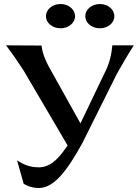

<svg xmlns="http://www.w3.org/2000/svg" viewBox="-20 -734 697 957"><path d="M390 -20 562 -365C589 -413 616 -460 647 -508H540C536 -470 530 -423 497 -361L381 -119L235 -381C200 -441 190 -479 187 -507L10 -508C42 -466 71 -424 98 -382L317 -9L291 27C264 61 228 100 174 100C128 100 96 86 65 65L98 182C108 188 134 203 174 203C246 203 311 124 390 -20ZM478 -593C518 -593 550 -620 550 -653C550 -687 518 -714 478 -714C437 -714 405 -687 405 -653C405 -620 437 -593 478 -593ZM282 -593C322 -593 354 -620 354 -653C354 -687 322 -714 282 -714C241 -714 209 -687 209 -653C209 -620 241 -593 282 -593Z"/></svg>

Font: Coconat Demi
Style: Regular
Weight: 400
Designer: Sara Lavazza
Foundry: Collletttivo
Version: Version 1.000;Glyphs 3.2 (3217)